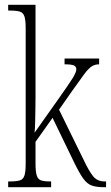

<svg xmlns="http://www.w3.org/2000/svg" viewBox="-20 -780 462 800"><path d="M14 0V-24H21Q49 -24 63 -28.5Q77 -33 82 -49Q87 -65 87 -100V-661Q87 -695 82 -711Q77 -727 63 -731.5Q49 -736 21 -736H14V-760H128V-373Q128 -355 127.5 -327.5Q127 -300 126.5 -272.5Q126 -245 124 -227L223 -367Q267 -429 282.5 -454Q298 -479 298 -491Q298 -503 287.5 -507.5Q277 -512 249 -512V-536H393V-512Q375 -512 361.5 -503Q348 -494 330.5 -470.5Q313 -447 282 -403L226 -323L327 -117Q351 -66 368.5 -45Q386 -24 416 -24H422V0H415Q383 0 363.5 -6.5Q344 -13 328 -34.5Q312 -56 290 -101L199 -289L128 -189V-99Q128 -65 133 -49Q138 -33 151 -28.5Q164 -24 190 -24H193V0Z"/></svg>

Font: Noto Serif ExtraCondensed ExtraLight
Style: Regular
Weight: 200
Width: 2
Designer: Monotype Design Team
Foundry: Monotype Imaging Inc.
Version: Version 2.015